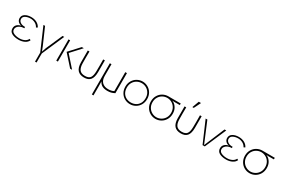

<svg xmlns="http://www.w3.org/2000/svg" viewBox="127 -2070 5425 3677"><g transform="rotate(30 2840.0 -231.5)"><path d="M257 15Q164 15 106.5 -17Q49 -49 49 -117Q49 -171 85 -203.5Q121 -236 173 -244Q129 -250 99 -280Q69 -310 69 -356Q69 -417 122.5 -450.5Q176 -484 257 -484Q328 -484 382 -454.5Q436 -425 462 -372L431 -355Q408 -402 361 -427.5Q314 -453 257 -453Q198 -453 149.5 -428.5Q101 -404 101 -356Q101 -315 134.5 -289.5Q168 -264 217 -261Q228 -260 245 -260V-231Q228 -231 217 -230Q186 -228 154.5 -213.5Q123 -199 102.5 -173.5Q82 -148 82 -118Q82 -63 135.5 -39.5Q189 -16 257 -16Q318 -16 366.5 -39.5Q415 -63 436 -107L464 -92Q442 -40 384.5 -12.5Q327 15 257 15Z M776 20V220H742V20L530 -470H566L724 -109L761 -13L794 -109L953 -470H990Z M1121 -470V0H1085V-470ZM1379 -470H1423L1217 -246L1435 0H1392L1172 -246Z M1548 -210Q1549 -115 1585 -68Q1621 -21 1705 -21Q1789 -21 1820 -66.5Q1851 -112 1852 -210Q1853 -276 1853 -331.5Q1853 -387 1852 -470H1889Q1890 -324 1889 -210Q1888 -93 1843.5 -39Q1799 15 1705 15Q1609 15 1560.5 -39.5Q1512 -94 1511 -210Q1510 -324 1511 -470H1548Q1547 -387 1547 -331.5Q1547 -276 1548 -210Z M2377 -470V-26Q2334 -4 2299.5 4.5Q2265 13 2220 13Q2151 13 2105.5 -10.5Q2060 -34 2033 -89L2035 24V220H1999V-470H2035Q2033 -340 2035 -210Q2036 -115 2085.5 -69Q2135 -23 2217 -23Q2255 -23 2288.5 -31Q2322 -39 2340 -52V-470Z M2513 -233Q2513 -163 2541.5 -115Q2570 -67 2617 -43Q2664 -19 2720 -19Q2776 -19 2823 -43Q2870 -67 2898.5 -115Q2927 -163 2927 -233Q2927 -297 2898 -345.5Q2869 -394 2821.5 -420Q2774 -446 2720 -446Q2666 -446 2618.5 -420Q2571 -394 2542 -345.5Q2513 -297 2513 -233ZM2479 -233Q2479 -307 2513 -364Q2547 -421 2602.5 -451.5Q2658 -482 2720 -482Q2782 -482 2837.5 -451.5Q2893 -421 2927 -364Q2961 -307 2961 -233Q2961 -159 2928.5 -102.5Q2896 -46 2841 -14.5Q2786 17 2720 17Q2654 17 2599 -14.5Q2544 -46 2511.5 -102.5Q2479 -159 2479 -233Z M3079 -233Q3079 -168 3108.5 -119.5Q3138 -71 3185.5 -45Q3233 -19 3285 -19Q3337 -19 3384.5 -45Q3432 -71 3461.5 -119.5Q3491 -168 3491 -233Q3491 -297 3462 -345.5Q3433 -394 3385.5 -420Q3338 -446 3285 -446Q3232 -446 3184.5 -420Q3137 -394 3108 -345.5Q3079 -297 3079 -233ZM3285 -482Q3483 -482 3560 -481V-446H3429L3354 -453L3351 -462Q3387 -457 3427.5 -431Q3468 -405 3497 -354.5Q3526 -304 3526 -233Q3526 -160 3493 -103Q3460 -46 3404.5 -14.5Q3349 17 3285 17Q3221 17 3165.5 -14.5Q3110 -46 3077 -103Q3044 -160 3044 -233Q3044 -307 3078 -364Q3112 -421 3167.5 -451.5Q3223 -482 3285 -482Z M3688 -210Q3689 -115 3725 -68Q3761 -21 3845 -21Q3929 -21 3960 -66.5Q3991 -112 3992 -210Q3993 -276 3993 -331.5Q3993 -387 3992 -470H4029Q4030 -324 4029 -210Q4028 -93 3983.5 -39Q3939 15 3845 15Q3749 15 3700.5 -39.5Q3652 -94 3651 -210Q3650 -324 3651 -470H3688Q3687 -387 3687 -331.5Q3687 -276 3688 -210ZM3892 -683 3818 -533H3787L3842 -683Z M4370 0H4320L4117 -470H4155L4310 -99L4347 -10H4343L4380 -99L4535 -470H4573Z M4847 15Q4754 15 4696.5 -17Q4639 -49 4639 -117Q4639 -171 4675 -203.5Q4711 -236 4763 -244Q4719 -250 4689 -280Q4659 -310 4659 -356Q4659 -417 4712.5 -450.5Q4766 -484 4847 -484Q4918 -484 4972 -454.5Q5026 -425 5052 -372L5021 -355Q4998 -402 4951 -427.5Q4904 -453 4847 -453Q4788 -453 4739.5 -428.5Q4691 -404 4691 -356Q4691 -315 4724.5 -289.5Q4758 -264 4807 -261Q4818 -260 4835 -260V-231Q4818 -231 4807 -230Q4776 -228 4744.5 -213.5Q4713 -199 4692.5 -173.5Q4672 -148 4672 -118Q4672 -63 4725.5 -39.5Q4779 -16 4847 -16Q4908 -16 4956.5 -39.5Q5005 -63 5026 -107L5054 -92Q5032 -40 4974.5 -12.5Q4917 15 4847 15Z M5159 -233Q5159 -168 5188.5 -119.5Q5218 -71 5265.5 -45Q5313 -19 5365 -19Q5417 -19 5464.5 -45Q5512 -71 5541.5 -119.5Q5571 -168 5571 -233Q5571 -297 5542 -345.5Q5513 -394 5465.5 -420Q5418 -446 5365 -446Q5312 -446 5264.5 -420Q5217 -394 5188 -345.5Q5159 -297 5159 -233ZM5365 -482Q5563 -482 5640 -481V-446H5509L5434 -453L5431 -462Q5467 -457 5507.5 -431Q5548 -405 5577 -354.5Q5606 -304 5606 -233Q5606 -160 5573 -103Q5540 -46 5484.5 -14.5Q5429 17 5365 17Q5301 17 5245.5 -14.5Q5190 -46 5157 -103Q5124 -160 5124 -233Q5124 -307 5158 -364Q5192 -421 5247.5 -451.5Q5303 -482 5365 -482Z"/></g></svg>

Font: Kreadon
Style: Regular
Weight: 400
Designer: kohakuno
Foundry: StudioGnu
Version: Version 1.000;Glyphs 3.1.2 (3151)